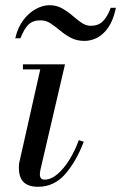

<svg xmlns="http://www.w3.org/2000/svg" viewBox="-20 -707 465 737"><path d="M126 10Q89 10 70.8 -7.8Q52.5 -25.5 52.5 -63Q52.5 -67 52.8 -73.8Q53 -80.5 54.5 -85L134.5 -440.5H68V-460H229.5L135 -54.5Q134 -50 133.5 -45.2Q133 -40.5 133 -36.5Q133 -28.5 137.2 -23Q141.5 -17.5 151 -17.5Q176 -17.5 200.8 -38.8Q225.5 -60 246.8 -94.5Q268 -129 282.5 -169L301.5 -163Q273 -88 230.5 -39Q188 10 126 10ZM304.5 -550Q274 -550 251.8 -562Q229.5 -574 211 -589.5Q192.5 -605 174.5 -617Q156.5 -629 135 -629Q106.5 -629 89.5 -612.8Q72.5 -596.5 58.5 -560H38.5Q48.5 -602.5 70.2 -630.8Q92 -659 118.5 -673Q145 -687 169.5 -687Q197 -687 218.2 -675Q239.5 -663 257.5 -647.5Q275.5 -632 292.5 -620Q309.5 -608 328.5 -608Q357 -608 374.5 -625Q392 -642 405 -677H425Q415 -629.5 395.8 -601.8Q376.5 -574 352.8 -562Q329 -550 304.5 -550Z"/></svg>

Font: Bodoni Moda 11pt
Style: Italic
Weight: 400
Italic angle: -13°
Version: Version 2.004